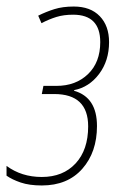

<svg xmlns="http://www.w3.org/2000/svg" viewBox="-34 -557 384 588"><path d="M263 -171Q263 -259 193 -279V-281Q239 -290 269.5 -330.5Q300 -371 300 -428Q300 -478 271.5 -507.5Q243 -537 192 -537Q158 -537 132.5 -529Q107 -521 83 -509L93 -486Q116 -498 138.5 -505Q161 -512 190 -512Q273 -512 273 -428Q273 -366 235.5 -330Q198 -294 139 -294H99L94 -269H132Q236 -269 236 -170Q236 -98 197.5 -56.5Q159 -15 94 -15Q32 -15 -14 -49V-19Q3 -7 29.5 2Q56 11 94 11Q173 11 218 -40Q263 -91 263 -171Z"/></svg>

Font: Noto Sans Display SemiCondensed Thin
Style: Italic
Weight: 250
Width: 4
Designer: Monotype Design team
Foundry: Monotype Imaging Inc.
Version: 1.000